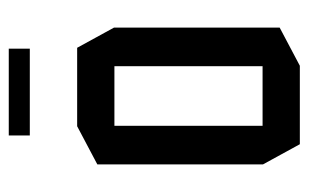

<svg xmlns="http://www.w3.org/2000/svg" viewBox="-153 -551 704 438"><g transform="rotate(-90 199.0 -332.0)"><path d="M89 0 43 -84V-462L130 -508H309L355 -424V-46L268 0ZM131 -423V-85H267V-423ZM109 -616V-664H307V-616Z"/></g></svg>

Font: Foldit Thin
Style: Regular
Weight: 400
Version: Version 1.003